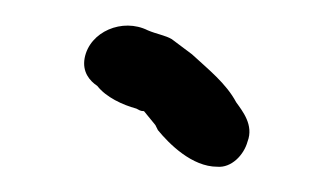

<svg xmlns="http://www.w3.org/2000/svg" viewBox="-20 -84 262 152"><path d="M47 -38C45 -27 51 -20 57 -16C64 -7 77 -1 88 2C90 3 91 4 94 4L103 15L105 19C114 30 132 48 152 48C163 49 173 39 176 28C181 15 172 4 167 -3C159 -18 145 -29 132 -41L116 -53C111 -56 104 -57 97 -60C77 -70 51 -59 47 -38Z"/></svg>

Font: Scribbler
Style: Ita
Weight: 400
Designer: Mew Too
Foundry: Cannot Into Space Fonts
Version: Version 1.001